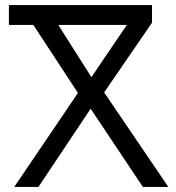

<svg xmlns="http://www.w3.org/2000/svg" viewBox="-20 -734 691 754"><path d="M36 0 286 -369 111 -636H15V-714H577V-645L389 -371L641 0H541L336 -307L131 0ZM339 -431 478 -636H209Z"/></svg>

Font: Go Noto Current
Style: Regular
Weight: 400
Designer: Monotype Design Team
Foundry: Monotype Imaging Inc.
Version: Version 2.007; ttfautohint (v1.8) -l 8 -r 50 -G 200 -x 14 -D